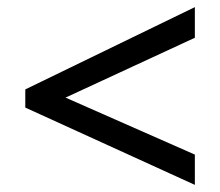

<svg xmlns="http://www.w3.org/2000/svg" viewBox="-20 -632 618 539"><path d="M527 -113 51 -330V-381L527 -612V-526L164 -358L527 -198Z"/></svg>

Font: Noto Sans Hebrew Thin Medium
Style: Regular
Weight: 500
Version: Version 3.001